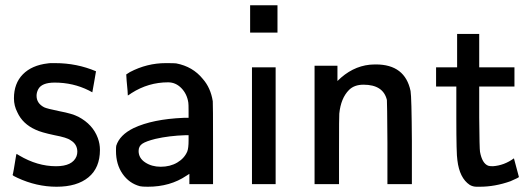

<svg xmlns="http://www.w3.org/2000/svg" viewBox="-20 -700 2021 730"><path d="M28 -35Q29 -36 32.5 -56Q36 -76 39 -95.5Q42 -115 43 -115L53 -109Q122 -68 193 -68Q256 -68 271 -106Q274 -115 274 -123Q274 -152 248 -167Q235 -177 187 -186Q135 -197 115 -207Q66 -229 46 -273Q33 -298 33 -326Q33 -383 67 -417.5Q101 -452 162 -459Q167 -460 175 -460H190Q272 -460 345 -429Q345 -428 338 -388L331 -349Q325 -352 318 -356Q258 -386 188 -386Q138 -386 125 -360Q119 -348 119 -336Q119 -307 148 -292Q158 -287 207 -277Q255 -268 278 -256Q333 -227 352 -175Q360 -153 360 -130Q360 -62 316.5 -26Q273 10 195 10Q119 10 46 -24Q28 -32 28 -35Z M474 -426Q539 -460 610 -460Q644 -460 650 -459Q713 -447 751 -400Q781 -366 789 -315Q790 -306 790 -152V0H700V-39L689 -32Q627 10 542 10Q520 10 512 8Q471 -3 446 -39Q421 -75 421 -126Q421 -142 422 -146Q435 -187 488 -213Q560 -247 678 -252H697V-277Q697 -305 696 -310Q691 -343 669.5 -365Q648 -387 619 -387Q544 -387 480 -346Q477 -344 473.5 -341.5Q470 -339 468 -338L466 -337L465 -355Q463 -373 461.5 -393Q460 -413 460 -417ZM507 -126Q507 -99 532 -82.5Q557 -66 591 -66Q627 -66 654 -82Q681 -98 692 -124Q697 -137 697 -166V-186H686Q623 -184 571 -172Q535 -163 521 -153.5Q507 -144 507 -126Z M931 -576V-680H1035V-576ZM938 0V-444H1028V0Z M1263 -392Q1318 -447 1386 -454Q1388 -454 1395 -454.5Q1402 -455 1406 -455H1409Q1520 -455 1541 -354Q1545 -331 1546 -164V0H1453V-157Q1452 -315 1451 -320Q1437 -378 1362 -378Q1327 -378 1307 -358Q1276 -327 1270 -268Q1269 -261 1269 -129V0H1176V-450H1263Z M1934 -98 1953 -27Q1953 -25 1921 -11Q1862 10 1804 10H1792Q1778 10 1766 3Q1727 -23 1719 -91Q1715 -113 1715 -251V-371H1638V-444H1718V-571H1802V-444H1936V-371H1802V-253Q1803 -134 1805 -123Q1813 -79 1836 -70Q1841 -68 1854 -68Q1897 -71 1934 -98Z"/></svg>

Font: KaTeX_SansSerif
Style: Regular
Weight: 400
Version: Version 1.1; ttfautohint (v1.3)